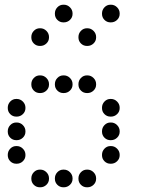

<svg xmlns="http://www.w3.org/2000/svg" viewBox="-20 -808 640 815"><path d="M249 -788Q234 -788 223.5 -777Q213 -766 213 -751V-749Q213 -734 223.5 -723.5Q234 -713 249 -713H251Q266 -713 277 -723.5Q288 -734 288 -749V-751Q288 -766 277 -777Q266 -788 251 -788ZM449 -788Q434 -788 423.5 -777Q413 -766 413 -751V-749Q413 -734 423.5 -723.5Q434 -713 449 -713H451Q466 -713 477 -723.5Q488 -734 488 -749V-751Q488 -766 477 -777Q466 -788 451 -788ZM149 -688Q134 -688 123.5 -677Q113 -666 113 -651V-649Q113 -634 123.5 -623.5Q134 -613 149 -613H151Q166 -613 177 -623.5Q188 -634 188 -649V-651Q188 -666 177 -677Q166 -688 151 -688ZM349 -688Q334 -688 323.5 -677Q313 -666 313 -651V-649Q313 -634 323.5 -623.5Q334 -613 349 -613H351Q366 -613 377 -623.5Q388 -634 388 -649V-651Q388 -666 377 -677Q366 -688 351 -688ZM149 -488Q134 -488 123.5 -477Q113 -466 113 -451V-449Q113 -434 123.5 -423.5Q134 -413 149 -413H151Q166 -413 177 -423.5Q188 -434 188 -449V-451Q188 -466 177 -477Q166 -488 151 -488ZM249 -488Q234 -488 223.5 -477Q213 -466 213 -451V-449Q213 -434 223.5 -423.5Q234 -413 249 -413H251Q266 -413 277 -423.5Q288 -434 288 -449V-451Q288 -466 277 -477Q266 -488 251 -488ZM349 -488Q334 -488 323.5 -477Q313 -466 313 -451V-449Q313 -434 323.5 -423.5Q334 -413 349 -413H351Q366 -413 377 -423.5Q388 -434 388 -449V-451Q388 -466 377 -477Q366 -488 351 -488ZM49 -388Q34 -388 23.5 -377Q13 -366 13 -351V-349Q13 -334 23.5 -323.5Q34 -313 49 -313H51Q66 -313 77 -323.5Q88 -334 88 -349V-351Q88 -366 77 -377Q66 -388 51 -388ZM449 -388Q434 -388 423.5 -377Q413 -366 413 -351V-349Q413 -334 423.5 -323.5Q434 -313 449 -313H451Q466 -313 477 -323.5Q488 -334 488 -349V-351Q488 -366 477 -377Q466 -388 451 -388ZM49 -288Q34 -288 23.5 -277Q13 -266 13 -251V-249Q13 -234 23.5 -223.5Q34 -213 49 -213H51Q66 -213 77 -223.5Q88 -234 88 -249V-251Q88 -266 77 -277Q66 -288 51 -288ZM449 -288Q434 -288 423.5 -277Q413 -266 413 -251V-249Q413 -234 423.5 -223.5Q434 -213 449 -213H451Q466 -213 477 -223.5Q488 -234 488 -249V-251Q488 -266 477 -277Q466 -288 451 -288ZM49 -188Q34 -188 23.5 -177Q13 -166 13 -151V-149Q13 -134 23.5 -123.5Q34 -113 49 -113H51Q66 -113 77 -123.5Q88 -134 88 -149V-151Q88 -166 77 -177Q66 -188 51 -188ZM449 -188Q434 -188 423.5 -177Q413 -166 413 -151V-149Q413 -134 423.5 -123.5Q434 -113 449 -113H451Q466 -113 477 -123.5Q488 -134 488 -149V-151Q488 -166 477 -177Q466 -188 451 -188ZM149 -88Q134 -88 123.5 -77Q113 -66 113 -51V-49Q113 -34 123.5 -23.5Q134 -13 149 -13H151Q166 -13 177 -23.5Q188 -34 188 -49V-51Q188 -66 177 -77Q166 -88 151 -88ZM249 -88Q234 -88 223.5 -77Q213 -66 213 -51V-49Q213 -34 223.5 -23.5Q234 -13 249 -13H251Q266 -13 277 -23.5Q288 -34 288 -49V-51Q288 -66 277 -77Q266 -88 251 -88ZM349 -88Q334 -88 323.5 -77Q313 -66 313 -51V-49Q313 -34 323.5 -23.5Q334 -13 349 -13H351Q366 -13 377 -23.5Q388 -34 388 -49V-51Q388 -66 377 -77Q366 -88 351 -88Z"/></svg>

Font: Doto Rounded
Style: Bold
Weight: 700
Monospace: yes
Version: Version 1.000